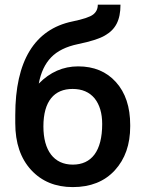

<svg xmlns="http://www.w3.org/2000/svg" viewBox="-20 -779 601 810"><path d="M309.6 -499C246.1 -499 190.9 -474.6 143.6 -426.3C152.3 -473.6 169.9 -510.3 195.8 -537.1C221.7 -564 259.3 -582.5 308.6 -592.8C362.8 -604 400.9 -616.2 422.9 -629.4C467.3 -654.8 488.3 -693.4 488.3 -759.3H392.6C392.6 -741.7 386.2 -728 373 -717.8C359.9 -707.5 330.6 -697.8 285.6 -688.5C125.5 -655.3 44.4 -521.5 44.4 -293.5V-259.3C44.4 -175.8 66.9 -110.4 111.3 -62C155.8 -13.7 214.4 10.3 287.1 10.3C361.8 10.3 420.9 -13.2 464.4 -60.5C507.8 -107.9 529.3 -169.4 529.3 -245.6V-251.5C529.3 -327.6 509.3 -388.2 469.2 -432.6C429.2 -477.1 376 -499 309.6 -499ZM286.1 -403.8C326.2 -403.8 356.9 -390.6 378.9 -364.3C400.4 -337.4 411.1 -301.3 411.1 -255.9C411.1 -141.1 365.7 -84.5 287.1 -84.5C207.5 -84.5 163.1 -144 163.1 -245.6C163.1 -353 209.5 -403.8 286.1 -403.8Z"/></svg>

Font: Roboto Medium
Style: Regular
Weight: 500
Designer: Google
Version: Version 2.137; 2017